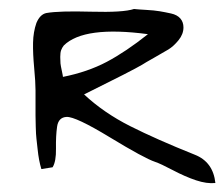

<svg xmlns="http://www.w3.org/2000/svg" viewBox="-20 -491 499 427"><path d="M278 -471Q287 -470 305 -469Q323 -468 335 -466Q347 -464 360.5 -461Q374 -458 381 -450Q388 -442 388 -430Q388 -415 377 -401.5Q366 -388 354.5 -381Q343 -374 322.5 -362.5Q302 -351 296 -347Q276 -335 167 -281Q211 -240 269.5 -210.5Q328 -181 413 -147Q454 -131 459 -84Q440 -82 416 -90Q392 -98 364.5 -112.5Q337 -127 325 -131Q301 -139 224.5 -185.5Q148 -232 128 -231Q110 -230 107 -209.5Q104 -189 104.5 -160.5Q105 -132 97 -119Q89 -118 72 -115Q69 -125 67 -135.5Q65 -146 63.5 -160.5Q62 -175 61 -183Q60 -191 59.5 -209.5Q59 -228 59 -234Q59 -240 59 -263Q59 -286 59 -290Q59 -308 56 -340Q53 -372 53.5 -396Q54 -420 61 -440Q69 -459 83 -462Q111 -467 182.5 -465Q254 -463 278 -471ZM122 -390Q118 -385 116 -379.5Q114 -374 114 -364.5Q114 -355 114.5 -350Q115 -345 117.5 -333.5Q120 -322 120 -320Q175 -331 217.5 -353.5Q260 -376 309 -415Q167 -434 122 -390Z"/></svg>

Font: Long Cang
Style: Regular
Weight: 400
Designer: ZhongQi
Foundry: ZhongQi
Version: Version 2.001